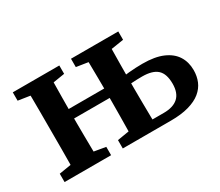

<svg xmlns="http://www.w3.org/2000/svg" viewBox="-92 -690 1029 897"><g transform="rotate(-30 423.0 -242.0)"><path d="M491 0V-48H600Q651 -48 677.5 -72Q704 -96 704 -146Q704 -199 678.5 -222.5Q653 -246 597 -246Q569 -246 539.5 -244Q510 -242 486 -236V-284Q517 -290 555 -293.5Q593 -297 628 -297Q695 -297 737.5 -278.5Q780 -260 800.5 -227.5Q821 -195 821 -152Q821 -119 809.5 -91.5Q798 -64 773 -43.5Q748 -23 707.5 -11.5Q667 0 610 0ZM100 0Q101 -25 101.5 -62.5Q102 -100 102 -140Q102 -180 102 -213V-272Q102 -304 102 -344Q102 -384 101.5 -422Q101 -460 100 -484H227Q226 -460 225.5 -422Q225 -384 224.5 -344Q224 -304 224 -272V-213Q224 -180 224.5 -140Q225 -100 225.5 -62.5Q226 -25 227 0ZM413 0Q414 -25 414.5 -62.5Q415 -100 415.5 -140Q416 -180 416 -213V-272Q416 -304 415.5 -344Q415 -384 414.5 -422Q414 -460 413 -484H540Q539 -460 538.5 -422Q538 -384 537.5 -343.5Q537 -303 537 -271V-213Q537 -180 537.5 -140Q538 -100 538.5 -62.5Q539 -25 540 0ZM37 0V-45L141 -62H189L288 -45V0ZM37 -439V-484H288V-439L189 -423H141ZM351 -439V-484H606V-439L503 -423H454ZM351 0V-45L454 -62H474V0ZM171 -235V-286H469V-235Z"/></g></svg>

Font: Source Serif 4 18pt SemiBold
Style: Regular
Weight: 600
Designer: Frank Grießhammer
Foundry: Adobe Systems Incorporated
Version: Version 4.004;hotconv 1.0.116;makeotfexe 2.5.65601